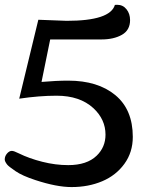

<svg xmlns="http://www.w3.org/2000/svg" viewBox="-21 -759 604 790"><path d="M-1.5 -103Q-1.5 -116.2 7.8 -127.2Q17.1 -138.2 27.8 -138.2Q36.1 -138.2 56.6 -127.9Q99.1 -106.9 153.1 -93.3Q207 -79.6 259.8 -79.6Q336.4 -79.6 376.5 -118.2Q413.1 -153.3 413.1 -205.1Q413.1 -267.6 363.3 -314Q307.6 -365.2 211.9 -365.2Q140.6 -365.2 58.1 -353L136.7 -677.7L253.4 -673.3Q432.6 -673.3 451.7 -738.8L460.9 -739.3Q484.9 -739.3 499.5 -720.9Q514.2 -702.6 514.2 -676.3Q514.2 -634.8 480.5 -615.7Q446.8 -596.7 396.5 -596.7H185.5L149.9 -421.9Q210.4 -427.2 259.8 -427.2Q381.3 -427.2 453.4 -367.7Q525.4 -308.1 525.4 -195.8Q525.4 -132.3 490.7 -84.7Q456.1 -37.1 399.4 -13.2Q342.8 10.7 273.4 10.7Q211.9 10.7 124.5 -18.1Q70.8 -35.6 43 -54.7Q13.7 -74.7 8.3 -82Q-1.5 -94.7 -1.5 -103Z"/></svg>

Font: Corben
Style: Regular
Weight: 400
Designer: vernon adams
Foundry: vernon adams
Version: Version 1.100